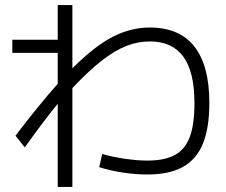

<svg xmlns="http://www.w3.org/2000/svg" viewBox="-20 -738 904 768"><path d="M377 -69.3 388.7 -122.1Q429.2 -110.4 478.8 -103Q528.3 -95.7 569.3 -95.7Q638.7 -95.7 679.7 -118.2Q720.7 -140.6 739.3 -190.7Q757.8 -240.7 757.8 -326.2Q757.8 -450.2 713.4 -511.2Q668.9 -572.3 579.1 -572.3Q531.2 -572.3 484.9 -554Q438.5 -535.6 386.2 -494.9Q334 -454.1 269.5 -385.7V9.8H210.9V-322.8Q155.8 -255.9 79.1 -148.4L42 -195.3Q135.7 -318.4 210.9 -402.8V-526.4H29.3V-579.1H210.9V-717.8H269.5V-464.8Q356.9 -552.2 429.7 -590.1Q502.4 -627.9 579.1 -627.9Q697.8 -627.9 757.6 -551.8Q817.4 -475.6 817.4 -326.2Q817.4 -226.1 791.5 -163.1Q765.6 -100.1 711.2 -70.1Q656.7 -40 569.3 -40Q522 -40 470.5 -47.9Q418.9 -55.7 377 -69.3Z"/></svg>

Font: Pretendard GOV Light
Style: Regular
Weight: 300
Designer: Base glyphs from Inter by Rasmus Andersson; Hangeul glyphs from Noto Sans CJK(Source Han Sans) by Jang Soo-young and Kan
Foundry: Kil Hyung-jin
Version: Version 1.309